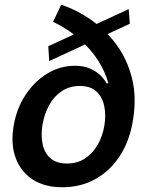

<svg xmlns="http://www.w3.org/2000/svg" viewBox="-20 -789 630 821"><path d="M535.2 -687.5 190.4 -527.8 186.5 -591.3 530.3 -750ZM246.6 11.7Q170.4 11.7 119.4 -21.7Q68.4 -55.2 46.9 -114Q25.4 -172.9 38.1 -249.5Q50.3 -323.7 88.4 -382.1Q126.5 -440.4 181.6 -474.1Q236.8 -507.8 300.8 -507.8Q336.9 -507.8 363.3 -496.6Q389.6 -485.4 407.7 -468.3Q425.8 -451.2 436 -432.6H443.4Q430.7 -481 400.1 -529.3Q369.6 -577.6 321.3 -620.8Q272.9 -664.1 207 -695.8L241.7 -769Q310.5 -745.6 372.6 -701.9Q434.6 -658.2 479.7 -595.7Q524.9 -533.2 544.7 -453.1Q564.5 -373 548.8 -276.4Q534.7 -187 492.7 -122.6Q450.7 -58.1 387.7 -23.2Q324.7 11.7 246.6 11.7ZM266.6 -89.8Q309.6 -89.8 342.5 -110.8Q375.5 -131.8 397 -168.7Q418.5 -205.6 426.3 -252Q433.6 -296.4 425.8 -335Q418 -373.5 392.6 -397.5Q367.2 -421.4 321.3 -421.4Q276.9 -421.4 243.7 -398.9Q210.4 -376.5 189.9 -338.9Q169.4 -301.3 161.6 -255.4Q154.3 -209.5 162.4 -171.9Q170.4 -134.3 196 -112.1Q221.7 -89.8 266.6 -89.8Z"/></svg>

Font: Inter 16pt SemiBold
Style: Italic
Weight: 600
Italic angle: -9.3988°
Version: Version 4.001;git-66647c0bb